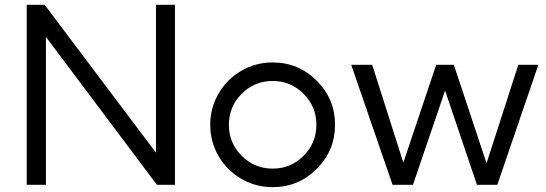

<svg xmlns="http://www.w3.org/2000/svg" viewBox="-20 -770 2274 800"><path d="M629.9 -750H709V0H633.8L171.4 -616.2V0H91.3V-750H166L629.9 -133.8Z M1116.2 9.8Q1045.4 9.8 985.6 -24.9Q925.8 -59.6 890.9 -119.4Q856 -179.2 856 -250Q856 -320.8 890.9 -380.6Q925.8 -440.4 985.6 -475.1Q1045.4 -509.8 1116.2 -509.8Q1223.6 -509.8 1299.8 -433.6Q1376 -357.4 1376 -250Q1376 -142.6 1299.8 -66.4Q1223.6 9.8 1116.2 9.8ZM1116.2 -67.4Q1191.4 -67.4 1244.9 -120.8Q1298.3 -174.3 1298.3 -250Q1298.3 -325.7 1244.9 -379.2Q1191.4 -432.6 1116.2 -432.6Q1040.5 -432.6 987.1 -379.2Q933.6 -325.7 933.6 -250Q933.6 -174.3 987.1 -120.8Q1040.5 -67.4 1116.2 -67.4Z M2139.6 -500H2223.1L2052.2 0H1967.3L1834.5 -392.6L1700.7 0H1615.7L1443.4 -500H1530.8L1660.6 -92.3L1797.4 -500H1871.1L2007.3 -89.8Z"/></svg>

Font: Now
Style: Regular
Weight: 400
Designer: Alfredo Marco Pradil
Foundry: Alfredo Marco Pradil
Version: Version 1.002;PS 001.002;hotconv 1.0.88;makeotf.lib2.5.64775